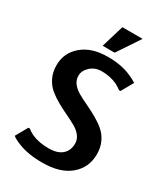

<svg xmlns="http://www.w3.org/2000/svg" viewBox="-219 -1000 973 1110"><g transform="rotate(30 267.5 -445.0)"><path d="M215 -750 260 -900H395L295 -750ZM250 10Q153 10 88 -17Q54 -30 35 -45L80 -125H90Q102 -114 126 -102Q174 -80 240 -80Q299 -80 329.5 -107Q360 -134 360 -180Q360 -208 342.5 -230.5Q325 -253 296.5 -269Q268 -285 234 -301Q200 -317 166 -336Q132 -355 103.5 -378.5Q75 -402 57.5 -438Q40 -474 40 -520Q40 -602 103 -656Q166 -710 275 -710Q363 -710 428 -682Q457 -670 480 -655L435 -575H425Q414 -584 391 -597Q343 -620 285 -620Q241 -620 210.5 -592.5Q180 -565 180 -530Q180 -502 197.5 -479.5Q215 -457 243.5 -441Q272 -425 306 -409Q340 -393 374 -374Q408 -355 436.5 -331.5Q465 -308 482.5 -272Q500 -236 500 -190Q500 -101 434.5 -45.5Q369 10 250 10Z"/></g></svg>

Font: Scada
Style: Bold
Weight: 700
Designer: Jovanny Lemonad
Foundry: Jovanny Lemonad
Version: Version 4.100;PS 004.100;hotconv 1.0.88;makeotf.lib2.5.64775